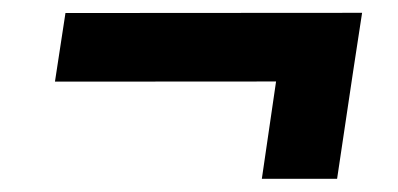

<svg xmlns="http://www.w3.org/2000/svg" viewBox="-20 -437 618 298"><path d="M65.3 -310.3 81.6 -416.8 542 -417.1 525.7 -310.6ZM386.4 -159.5 418.7 -380.5H536.2L503.2 -159.5Z"/></svg>

Font: Public Sans Thin
Style: Italic
Weight: 100
Italic angle: -8°
Designer: The Public Sans project authors (U.S. Web Design System). Libre Franklin designed by Pablo Impallari and Rodrigo Fuenzal
Version: Version 2.000